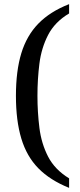

<svg xmlns="http://www.w3.org/2000/svg" viewBox="-20 -780 386 928"><path d="M314 128Q222 91 165.5 33.5Q109 -24 83 -110.5Q57 -197 57 -317Q57 -437 83 -522.5Q109 -608 165.5 -666Q222 -724 314 -760V-715Q245 -674 212.5 -611Q180 -548 170.5 -472.5Q161 -397 161 -317Q161 -238 170.5 -162Q180 -86 212.5 -23Q245 40 314 82Z"/></svg>

Font: Noto Serif Old Uyghur
Style: Regular
Weight: 400
Designer: Lewis McGuffie
Foundry: Google LLC
Version: Version 1.003; ttfautohint (v1.8.4.7-5d5b)